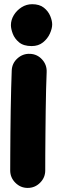

<svg xmlns="http://www.w3.org/2000/svg" viewBox="-20 -815 272 918"><path d="M32.2 -694.8Q32.2 -719.7 46.1 -742.7Q60.1 -765.6 83.3 -780.3Q106.4 -794.9 133.8 -794.9Q168.9 -794.9 189.9 -778.1Q210.9 -761.2 220.2 -738.5Q229.5 -715.8 229.5 -698.2Q229.5 -678.7 218.5 -654.3Q207.5 -629.9 185.5 -612.3Q163.6 -594.7 131.3 -594.7Q92.8 -594.7 71.3 -612.5Q49.8 -630.4 41 -653.8Q32.2 -677.2 32.2 -694.8ZM123.5 -557.6Q158.2 -556.2 181.4 -530.5Q204.6 -504.9 203.1 -470.2Q201.7 -437 200.4 -388.9Q199.2 -340.8 198.5 -286.1Q197.8 -231.4 197.3 -177.2Q196.8 -123 196.5 -76.7Q196.3 -30.3 196.3 0Q196.3 34.2 171.6 58.8Q147 83.5 112.3 83.5Q78.1 83.5 53.5 58.8Q28.8 34.2 28.8 0Q28.8 -31.2 29.1 -77.6Q29.3 -124 29.8 -178.5Q30.3 -232.9 31.2 -288.3Q32.2 -343.8 33.4 -393.1Q34.7 -442.4 36.1 -478Q37.6 -512.7 63.5 -535.9Q89.4 -559.1 123.5 -557.6Z"/></svg>

Font: Mikhak Black
Style: Regular
Weight: 900
Designer: Amin Abedi
Version: Version 3.3